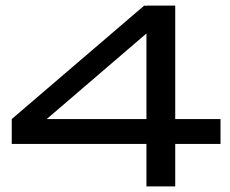

<svg xmlns="http://www.w3.org/2000/svg" viewBox="-20 -654 822 687"><path d="M104 -191 22 -228 496 -634 604 -620ZM22 -139V-228H769V-139ZM504 -634H607V13H504Z"/></svg>

Font: BioRhyme SemiExpanded
Style: Regular
Weight: 400
Width: 6
Designer: Aoife Mooney
Foundry: Aoife Mooney Type
Version: Version 1.600;gftools[0.9.33]